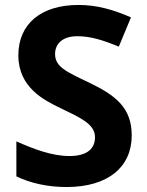

<svg xmlns="http://www.w3.org/2000/svg" viewBox="-20 -744 591 774"><path d="M511 -198C511 -310 446 -360 337 -412C247 -455 202 -475 202 -526C202 -569 234 -598 291 -598C345 -598 393 -583 459 -556L508 -674C434 -706 370 -724 296 -724C147 -724 54 -649 54 -521C54 -391 158 -340 224 -308C303 -270 363 -244 363 -191C363 -147 334 -115 260 -115C188 -115 114 -144 46 -174V-33C104 -5 174 10 248 10C416 10 511 -71 511 -198Z"/></svg>

Font: Noto Sans Javanese
Style: Bold
Weight: 700
Designer: Monotype Design Team
Foundry: Monotype Imaging Inc.
Version: Version 2.005